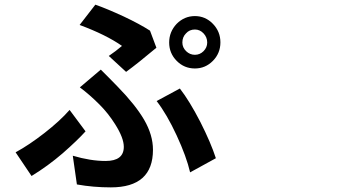

<svg xmlns="http://www.w3.org/2000/svg" viewBox="-20 -772 1540 823"><path d="M455.1 31.2Q379.9 31.2 309.6 18.6L292 -104.5Q368.2 -82 432.6 -82Q510.7 -82 510.7 -142.6Q510.7 -180.7 473.6 -239.3Q444.3 -286.1 406.2 -324.2Q364.3 -366.2 322.3 -397.5L412.1 -473.6Q423.8 -461.9 445.3 -440.4Q472.7 -413.1 485.4 -399.4Q560.5 -322.3 597.7 -258.8Q635.7 -193.4 635.7 -129.9Q635.7 31.2 455.1 31.2ZM115.2 -17.6 46.9 -119.1Q104.5 -150.4 170.9 -202.1Q237.3 -253.9 278.3 -300.8L346.7 -209Q312.5 -170.9 249 -115.2Q185.5 -60.5 115.2 -17.6ZM794.9 -33.2Q779.3 -100.6 737.3 -191.4Q695.3 -282.2 651.4 -338.9L751 -392.6Q792 -339.8 838.9 -249Q883.8 -160.2 905.3 -93.8ZM520.5 -463.9 446.3 -532.2Q476.6 -552.7 502.9 -575.2Q434.6 -623 321.3 -665L388.7 -752Q436.5 -735.4 510.7 -701.2Q579.1 -668.9 623 -640.6L650.4 -567.4Q571.3 -501 520.5 -463.9ZM815.4 -478.5Q769.5 -478.5 737.3 -511.2Q705.1 -543.9 705.1 -589.8Q705.1 -635.7 737.3 -669.9Q770.5 -703.1 815.4 -703.1Q860.4 -703.1 892.6 -669.9Q924.8 -636.7 924.8 -590.3Q924.8 -543.9 892.6 -511.2Q860.4 -478.5 815.4 -478.5ZM815.4 -537.1Q836.9 -537.1 852.5 -552.7Q868.2 -568.4 868.2 -589.8Q868.2 -612.3 852.5 -628.9Q836.9 -645.5 815.4 -645.5Q792 -645.5 777.3 -628.9Q761.7 -613.3 761.7 -589.8Q761.7 -568.4 777.8 -552.7Q793.9 -537.1 815.4 -537.1Z"/></svg>

Font: Bpmf GenSeki Gothic B
Style: B
Weight: 700
Foundry: But Ko
Version: Version 1.320